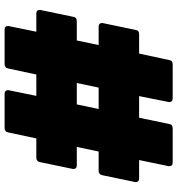

<svg xmlns="http://www.w3.org/2000/svg" viewBox="12 -783 771 835"><g transform="rotate(-90 397.5 -365.5)"><path d="M535 0H387Q371 0 371 -16Q371 -19 397 -146H303L276 -16Q274 0 257 0H108Q92 0 92 -16Q92 -19 119 -146H39Q23 -146 23 -162Q23 -165 53 -306Q56 -322 72 -322H156L176 -417H96Q80 -417 80 -433Q80 -436 110 -577Q113 -593 129 -593H213L239 -715Q242 -731 258 -731H407Q423 -731 423 -715Q423 -712 398 -593H491L517 -715Q520 -731 536 -731H686Q702 -731 702 -715Q702 -712 677 -593H756Q772 -593 772 -577Q772 -574 742 -433Q740 -417 723 -417H639L619 -322H699Q715 -322 715 -306Q715 -303 685 -162Q683 -146 666 -146H582L554 -16Q552 0 535 0ZM434 -322 454 -417H361L341 -322Z"/></g></svg>

Font: YamahaIndonesia935. App Black
Style: Regular
Weight: 900
Designer: Dalton Maag Ltd
Foundry: Dalton Maag Ltd
Version: Version 1.002; January 01, 2024; Regular/Italic